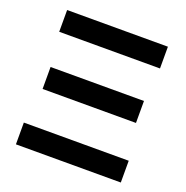

<svg xmlns="http://www.w3.org/2000/svg" viewBox="-120 -768 850 879"><g transform="rotate(20 305.5 -329.0)"><path d="M60 -658H551V-552H60ZM533 -280H78V-387H533ZM561 0H50V-106H561Z"/></g></svg>

Font: Ysabeau Infant
Style: Bold
Weight: 700
Designer: Christian Thalmann (Catharsis Fonts)
Version: Version 0.003